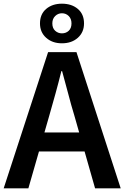

<svg xmlns="http://www.w3.org/2000/svg" viewBox="-22 -1022 675 1042"><path d="M-2 0 239 -739H393L633 0H494L382 -393Q364 -452 348 -514Q332 -576 315 -636H311Q296 -575 279 -513.5Q262 -452 245 -393L132 0ZM140 -200V-303H489V-200ZM314 -787Q262 -787 228.5 -817Q195 -847 195 -895Q195 -945 228.5 -973.5Q262 -1002 314 -1002Q367 -1002 400.5 -973.5Q434 -945 434 -895Q434 -847 400.5 -817Q367 -787 314 -787ZM314 -841Q336 -841 351 -855Q366 -869 366 -895Q366 -920 351 -935Q336 -950 314 -950Q293 -950 277.5 -935Q262 -920 262 -895Q262 -869 277.5 -855Q293 -841 314 -841Z"/></svg>

Font: Noto Sans SC SemiBold
Style: Regular
Weight: 600
Designer: Ryoko NISHIZUKA 西塚涼子 (kana, bopomofo & ideographs); Paul D. Hunt (Latin, Greek & Cyrillic); Sandoll Communications 산돌커뮤니
Foundry: Adobe
Version: Version 2.004-H2;hotconv 1.0.118;makeotfexe 2.5.65603